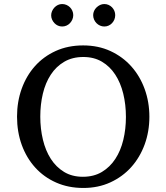

<svg xmlns="http://www.w3.org/2000/svg" viewBox="-20 -911 821 947"><path d="M601.1 -334Q601.1 -395 587.9 -449Q574.7 -502.9 548.3 -543.2Q522 -583.5 482.7 -606.7Q443.4 -629.9 391.1 -629.9Q336.9 -629.9 296.9 -606.4Q256.8 -583 230.5 -542.7Q204.1 -502.4 191.4 -449Q178.7 -395.5 178.7 -335.9Q178.7 -275.9 191.7 -221.9Q204.6 -168 230.7 -127.4Q256.8 -86.9 296.1 -63Q335.4 -39.1 388.7 -39.1Q442.9 -39.1 482.7 -63Q522.5 -86.9 548.8 -127.2Q575.2 -167.5 588.1 -220.9Q601.1 -274.4 601.1 -334ZM716.8 -335Q716.8 -262.2 693.4 -198.2Q669.9 -134.3 627.2 -86.7Q584.5 -39.1 524.4 -11.5Q464.4 16.1 391.1 16.1Q317.4 16.1 257.1 -10.5Q196.8 -37.1 153.8 -84.5Q110.8 -131.8 87.4 -196Q64 -260.3 64 -335.9Q64 -409.2 86.9 -473.1Q109.9 -537.1 152.3 -584.7Q194.8 -632.3 255.1 -659.7Q315.4 -687 390.1 -687Q464.4 -687 524.7 -659.2Q585 -631.3 627.7 -583.5Q670.4 -535.6 693.6 -471.7Q716.8 -407.7 716.8 -335ZM341.3 -836.4Q341.3 -825.2 336.9 -814.9Q332.5 -804.7 325.2 -796.9Q317.9 -789.1 307.9 -784.7Q297.9 -780.3 286.6 -780.3Q275.4 -780.3 265.6 -784.7Q255.9 -789.1 248.5 -796.9Q241.2 -804.7 236.8 -814.5Q232.4 -824.2 232.4 -835.4Q232.4 -846.2 236.8 -856.2Q241.2 -866.2 248.5 -874Q255.9 -881.8 265.6 -886.5Q275.4 -891.1 286.6 -891.1Q297.9 -891.1 307.9 -886.7Q317.9 -882.3 325.2 -875Q332.5 -867.7 336.9 -857.7Q341.3 -847.7 341.3 -836.4ZM548.3 -836.4Q548.3 -825.2 544.2 -814.9Q540 -804.7 532.7 -796.9Q525.4 -789.1 515.6 -784.7Q505.9 -780.3 494.6 -780.3Q483.4 -780.3 473.4 -784.7Q463.4 -789.1 455.8 -796.9Q448.2 -804.7 443.8 -814.9Q439.5 -825.2 439.5 -836.4Q439.5 -846.7 443.8 -856.7Q448.2 -866.7 456.1 -874.3Q463.9 -881.8 473.6 -886.5Q483.4 -891.1 494.6 -891.1Q505.9 -891.1 515.6 -886.7Q525.4 -882.3 532.7 -874.8Q540 -867.2 544.2 -857.2Q548.3 -847.2 548.3 -836.4Z"/></svg>

Font: BabelStone Ogham Fixed
Style: Regular
Weight: 400
Monospace: yes
Designer: Andrew West
Foundry: BabelStone
Version: Version 2.02 March 14, 2022